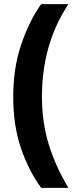

<svg xmlns="http://www.w3.org/2000/svg" viewBox="-20 -751 358 929"><path d="M44 -282Q44 -421 82 -534Q120 -647 179 -731H311Q183 -538 183 -283Q183 -159 216 -52Q249 55 311 158H179Q117 72 80.5 -36.5Q44 -145 44 -282Z"/></svg>

Font: Noto Sans Arabic ExtCond ExtBd
Style: Regular
Weight: 800
Width: 2
Designer: Monotype Design Team, Nadine Chahine, Nizar Qandah and Khaled Hosny
Foundry: Monotype Imaging Inc.
Version: Version 2.012; ttfautohint (v1.8.4.7-5d5b)